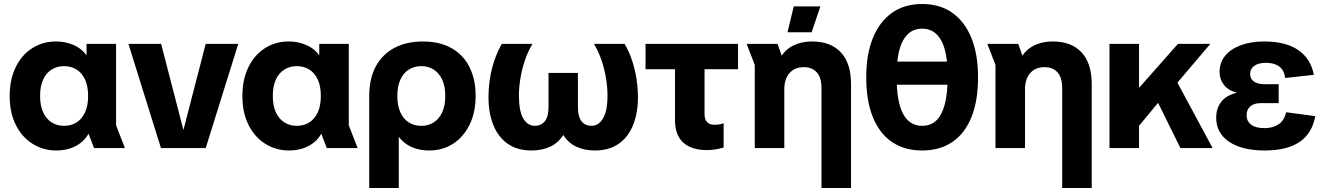

<svg xmlns="http://www.w3.org/2000/svg" viewBox="-20 -742 6625 962"><path d="M262.4 12Q196.6 12 143.3 -21.4Q89.9 -54.8 59.2 -116.1Q28.5 -177.4 28.5 -260.5Q28.5 -343.6 58.5 -405.1Q88.5 -466.7 141.1 -500.4Q193.7 -534.2 260.3 -534.2Q291 -534.2 319.5 -526.6Q348.1 -519 372.3 -503.9Q396.5 -488.8 413.6 -464.6V-522.2H561.6V-114L606 0H451.2L423.7 -71.9Q406.5 -42.2 381 -23.7Q355.6 -5.3 325.4 3.4Q295.3 12 262.4 12ZM300.9 -111.5Q336.8 -111.5 363.9 -128.8Q391.1 -146.1 406.3 -179.4Q421.5 -212.6 421.5 -261.2Q421.5 -309.8 406.3 -343.1Q391.1 -376.3 363.9 -393.5Q336.8 -410.6 300.9 -410.6Q266 -410.6 238.7 -393.5Q211.3 -376.3 196.1 -343.1Q180.9 -309.8 180.9 -261.2Q180.9 -212.6 196.1 -179.4Q211.3 -146.1 238.7 -128.8Q266 -111.5 300.9 -111.5Z M786.5 0 623.4 -522.2H787.3L899 -90.6L1010.6 -522.2H1173.8L1010.7 0Z M1428.4 12Q1362.6 12 1309.3 -21.4Q1255.9 -54.8 1225.2 -116.1Q1194.5 -177.4 1194.5 -260.5Q1194.5 -343.6 1224.5 -405.1Q1254.5 -466.7 1307.1 -500.4Q1359.7 -534.2 1426.3 -534.2Q1457 -534.2 1485.5 -526.6Q1514.1 -519 1538.3 -503.9Q1562.5 -488.8 1579.6 -464.6V-522.2H1727.6V-114L1772 0H1617.2L1589.7 -71.9Q1572.5 -42.2 1547 -23.7Q1521.6 -5.3 1491.4 3.4Q1461.3 12 1428.4 12ZM1466.9 -111.5Q1502.8 -111.5 1529.9 -128.8Q1557.1 -146.1 1572.3 -179.4Q1587.5 -212.6 1587.5 -261.2Q1587.5 -309.8 1572.3 -343.1Q1557.1 -376.3 1529.9 -393.5Q1502.8 -410.6 1466.9 -410.6Q1432 -410.6 1404.7 -393.5Q1377.3 -376.3 1362.1 -343.1Q1346.9 -309.8 1346.9 -261.2Q1346.9 -212.6 1362.1 -179.4Q1377.3 -146.1 1404.7 -128.8Q1432 -111.5 1466.9 -111.5Z M1830 200V-260.8Q1830 -348.8 1862.9 -409.4Q1895.8 -470 1956.2 -502.1Q2016.7 -534.2 2099.1 -534.2Q2183.9 -534.2 2243 -500.4Q2302.1 -466.7 2332.6 -405.4Q2363.1 -344.1 2363.1 -261.7Q2363.1 -178.5 2332.8 -117Q2302.4 -55.5 2250 -21.7Q2197.5 12 2129.5 12Q2099.9 12 2071.6 4.8Q2043.3 -2.4 2019.3 -18Q1995.4 -33.7 1978 -56.8V200ZM2090.9 -111.5Q2126.5 -111.5 2153.3 -128.8Q2180.1 -146.1 2195.5 -179.4Q2211 -212.6 2211 -260.9Q2211 -309.6 2195.5 -342.8Q2180.1 -376 2153.3 -393.3Q2126.5 -410.6 2090.9 -410.6Q2055.3 -410.6 2028.1 -393.3Q2000.9 -376 1985.9 -342.8Q1970.8 -309.6 1970.8 -260.9Q1970.8 -212.6 1985.9 -179.4Q2000.9 -146.1 2028.1 -128.8Q2055.3 -111.5 2090.9 -111.5Z M2643.2 12Q2573.2 12 2525.1 -20.9Q2477.1 -53.9 2452.3 -114.1Q2427.6 -174.4 2427.6 -254.2Q2427.6 -299 2434.5 -345.6Q2441.4 -392.2 2456.5 -437.4Q2471.5 -482.7 2494.5 -522.2H2647.8Q2624.5 -483.1 2609.3 -437.6Q2594.1 -392.1 2587.1 -347.2Q2580 -302.3 2580 -263.5Q2580 -186.1 2601.6 -148.8Q2623.2 -111.5 2660.4 -111.5Q2690.6 -111.5 2709.4 -134Q2728.3 -156.5 2728.3 -205.9V-376.6H2875.6V-205.9Q2875.6 -156.5 2894 -134Q2912.5 -111.5 2943.5 -111.5Q2979.1 -111.5 3001.5 -148.8Q3023.8 -186.1 3023.8 -263.5Q3023.8 -302.3 3016.8 -347.2Q3009.7 -392.1 2994.7 -437.6Q2979.6 -483.1 2956 -522.2H3109.3Q3132.6 -482.7 3147.5 -437.4Q3162.4 -392.2 3169.3 -345.6Q3176.3 -299 3176.3 -254.2Q3176.3 -174.4 3151.5 -114.1Q3126.8 -53.9 3078.8 -20.9Q3030.9 12 2960.6 12Q2907.5 12 2867.1 -7.2Q2826.7 -26.3 2802.4 -65.8Q2777.4 -26.3 2736.9 -7.2Q2696.4 12 2643.2 12Z M3522.6 10Q3444.5 10 3403.3 -27.7Q3362.1 -65.4 3362.1 -138.3V-449H3510.1V-170.8Q3510.1 -143.5 3522.8 -130.1Q3535.4 -116.7 3562 -116.7Q3570.9 -116.7 3581.7 -118.3Q3592.5 -120 3605.7 -124.5V-2.9Q3583.2 3.6 3563.7 6.8Q3544.2 10 3522.6 10ZM3214.4 -395.3V-522.2H3677.9V-395.3Z M4096 200V-301.1Q4096 -353.3 4072.5 -379.4Q4048.9 -405.6 4007.5 -405.6Q3962.3 -405.6 3936 -376.2Q3909.7 -346.7 3909.7 -294.7V0H3761.7V-416.6L3721 -522.2H3875.8L3896.7 -463Q3911.6 -485.6 3933.8 -501.4Q3955.9 -517.1 3985 -525.6Q4014.1 -534.2 4048.8 -534.2Q4142.3 -534.2 4193.2 -479.5Q4244 -424.9 4244 -321.5V200ZM3925.7 -580.5 3957 -710H4090.6L4046.6 -580.5Z M4600.3 12Q4511.6 12 4449.1 -30.6Q4386.6 -73.2 4353.4 -155Q4320.2 -236.9 4320.2 -355Q4320.2 -469.5 4353.4 -551.4Q4386.6 -633.2 4449.1 -677.6Q4511.6 -722 4600.3 -722Q4689.3 -722 4751.7 -677.6Q4814.1 -633.2 4847.3 -551.4Q4880.4 -469.5 4880.4 -355Q4880.4 -236.9 4847.3 -155Q4814.1 -73.2 4751.7 -30.6Q4689.3 12 4600.3 12ZM4600.3 -111.5Q4642.9 -111.5 4671.1 -138.2Q4699.4 -165 4713.7 -219.3Q4728 -273.5 4728 -355V-365.1Q4728 -481.8 4695.5 -540.1Q4662.9 -598.5 4600.3 -598.5Q4537.7 -598.5 4505.2 -540.1Q4472.6 -481.8 4472.6 -365.1V-355Q4472.6 -231.8 4504.8 -171.7Q4537 -111.5 4600.3 -111.5ZM4422.6 -317.4V-433.4H4778.3V-317.4Z M5302 200V-301.1Q5302 -353.3 5278.5 -379.4Q5254.9 -405.6 5213.5 -405.6Q5168.3 -405.6 5142 -376.2Q5115.7 -346.7 5115.7 -294.7V0H4967.7V-416.6L4927 -522.2H5081.8L5102.7 -463Q5117.6 -485.6 5139.8 -501.4Q5161.9 -517.1 5191 -525.6Q5220.1 -534.2 5254.8 -534.2Q5348.3 -534.2 5399.2 -479.5Q5450 -424.9 5450 -321.5V200Z M5651.3 -68.6V-289.5H5676.2L5882 -522.2H6044.2L5835.9 -276.7L5814.8 -265.9ZM5539 0V-522.2H5687V0ZM5894.4 0 5752.6 -287.4 5833.1 -413.7 6055.8 0Z M6316.4 12Q6203.3 12 6138.4 -31.6Q6073.6 -75.2 6073.6 -152.5Q6073.6 -200.3 6099.9 -233Q6126.2 -265.8 6177.5 -277.2Q6134.3 -288.7 6112.4 -316.8Q6090.5 -344.8 6090.5 -382.4Q6090.5 -427.8 6118.1 -462Q6145.8 -496.3 6196.5 -515.2Q6247.2 -534.2 6314 -534.2Q6422.1 -534.2 6484.9 -491.1Q6547.6 -447.9 6563 -367L6419.3 -351.3Q6414.2 -390.5 6389.4 -408.9Q6364.7 -427.2 6322.4 -427.2Q6285.3 -427.2 6264.5 -412.3Q6243.6 -397.4 6243.6 -371.7Q6243.6 -347.1 6262.8 -333.5Q6281.9 -320 6315.8 -320H6386.7V-225.2H6296.9Q6263 -225.2 6244.5 -209Q6226 -192.8 6226 -165.6Q6226 -133.6 6249.5 -116.8Q6272.9 -100 6315.4 -100Q6358.4 -100 6386.8 -119.6Q6415.1 -139.2 6424.1 -179.6L6569.8 -160.1Q6555.7 -75.7 6492.7 -31.8Q6429.7 12 6316.4 12Z"/></svg>

Font: TikTok Sans Light
Style: Regular
Weight: 300
Version: Version 4.000